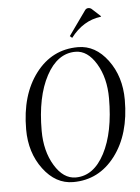

<svg xmlns="http://www.w3.org/2000/svg" viewBox="-52 -742 576 788"><g transform="rotate(-5 236.5 -348.0)"><path d="M256 -593 328 -694Q333 -701 342 -701Q349 -701 354 -697L391 -663L389 -661Q316 -652 265 -585ZM107 -216Q107 -132 143 -72.5Q179 -13 230 -13Q304 -13 349 -99Q394 -185 394 -325Q394 -409 358.5 -468Q323 -527 273 -527Q199 -527 153 -441.5Q107 -356 107 -216ZM44 -227Q44 -369 111 -457Q178 -545 285 -545Q357 -545 407.5 -477Q458 -409 458 -313Q458 -171 391 -83Q324 5 218 5Q146 5 95 -63Q44 -131 44 -227Z"/></g></svg>

Font: Kleymissky
Style: Regular
Weight: 500
Italic angle: -8°
Designer: gluk
Foundry: gluk
Version: Version 0.283